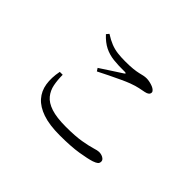

<svg xmlns="http://www.w3.org/2000/svg" viewBox="-130 -980 1260 1260"><g transform="rotate(45 500.0 -350.0)"><path d="M514 1Q418 1 355.5 -20.5Q293 -42 258.5 -81Q224 -120 215.5 -174Q207 -228 220 -294H247Q247 -246 255 -205Q263 -164 288.5 -132.5Q314 -101 365.5 -84Q417 -67 503 -67Q590 -67 645 -76.5Q700 -86 730.5 -95.5Q761 -105 774 -105Q787 -105 799.5 -101Q812 -97 820.5 -89Q829 -81 829 -70Q829 -56 820 -48Q811 -40 788 -32Q754 -21 686.5 -10Q619 1 514 1ZM377 -488Q414 -513 456.5 -540Q499 -567 526 -585Q541 -595 522 -596Q463 -595 417.5 -600Q372 -605 334 -624Q296 -643 259 -683L274 -701Q310 -678 340.5 -666Q371 -654 402.5 -650Q434 -646 473 -646Q518 -646 546.5 -649Q575 -652 593.5 -656.5Q612 -661 625.5 -664Q639 -667 654 -667Q667 -667 683 -663.5Q699 -660 712.5 -654.5Q726 -649 734.5 -641Q743 -633 743 -625Q743 -602 708 -595Q688 -591 663 -586Q638 -581 600 -567Q576 -558 539.5 -541Q503 -524 464 -505Q425 -486 390 -468Z"/></g></svg>

Font: Noto Serif TC
Style: Regular
Weight: 400
Designer: Ryoko NISHIZUKA  (kana & ideographs); Frank Grießhammer (Latin, Greek & Cyrillic); Wenlong ZHANG  (bopomofo); Sandoll Co
Foundry: Adobe
Version: Version 2.003-H1;hotconv 1.1.1;makeotfexe 2.6.0